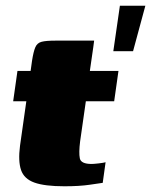

<svg xmlns="http://www.w3.org/2000/svg" viewBox="-20 -647 528 671"><path d="M205 4Q136 4 100 -9Q64 -22 53.5 -53Q43 -84 50 -138L72 -293H26L41 -399H87L92 -435Q97 -467 103.5 -482Q110 -497 125.5 -501Q141 -505 173 -505H309Q308 -499 307.5 -493.5Q307 -488 306 -482L294 -399H394L379 -293H280L260 -153Q255 -113 259 -93.5Q263 -74 300 -74Q308 -74 325 -76Q342 -78 349 -80L339 -8Q331 -7 294.5 -1.5Q258 4 205 4ZM376 -468 399 -627H488L445 -468Z"/></svg>

Font: Genos Thin Black
Style: Italic
Weight: 900
Italic angle: -8°
Version: Version 1.010